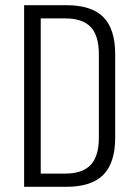

<svg xmlns="http://www.w3.org/2000/svg" viewBox="-20 -720 523 740"><path d="M73 -700H235Q333 -700 378.5 -654Q424 -608 424 -510V-190Q424 -93 378.5 -46.5Q333 0 235 0H73ZM123 -51H232Q298 -51 329.5 -84.5Q361 -118 361 -189V-511Q361 -583 329.5 -616Q298 -649 232 -649H123L137 -688V-12Z"/></svg>

Font: Pathway Extreme Condensed ExtraLight
Style: Regular
Weight: 250
Width: 3
Version: Version 1.001;gftools[0.9.26]